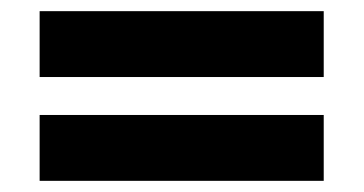

<svg xmlns="http://www.w3.org/2000/svg" viewBox="-20 -425 652 344"><path d="M51 -287V-405H560V-287ZM51 -101V-219H560V-101Z"/></svg>

Font: Atkinson Hyperlegible Next
Style: Bold
Weight: 700
Designer: Elliott Scott, Megan Eiswerth, Linus Boman, Theodore Petrosky, Letters from Sweden
Foundry: Applied Design Works, Letters from Sweden
Version: Version 2.001